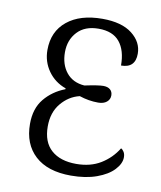

<svg xmlns="http://www.w3.org/2000/svg" viewBox="-68 -599 558 664"><g transform="rotate(10 211.0 -266.5)"><path d="M55 -142Q55 -196 83 -230Q111 -264 155 -281V-284Q116 -298 93 -330.5Q70 -363 70 -404Q70 -469 115.5 -506Q161 -543 239 -543Q307 -543 343.5 -514.5Q380 -486 380 -445Q380 -395 330 -395Q330 -448 306 -477.5Q282 -507 232 -507Q184 -507 157.5 -478.5Q131 -450 131 -407Q131 -364 153.5 -336Q176 -308 217 -305Q265 -315 282 -315Q298 -315 306.5 -307.5Q315 -300 315 -287Q315 -273 304 -264Q293 -255 274 -255Q241 -255 208 -266Q170 -257 143.5 -225Q117 -193 117 -144Q117 -89 148.5 -61Q180 -33 236 -33Q286 -33 322 -55Q358 -77 380 -113Q386 -110 390.5 -102.5Q395 -95 395 -84Q395 -62 374.5 -40Q354 -18 315.5 -4Q277 10 225 10Q143 10 99 -30.5Q55 -71 55 -142Z"/></g></svg>

Font: Noto Serif NarrowLight
Style: Regular
Weight: 300
Width: 4
Designer: Monotype Design Team
Foundry: Monotype Imaging Inc.
Version: Version 1.001